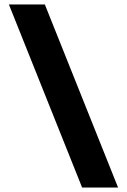

<svg xmlns="http://www.w3.org/2000/svg" viewBox="-20 -725 572 865"><path d="M350 120H512L182 -705H20Z"/></svg>

Font: Mluvka ExtraBold
Style: Regular
Weight: 800
Designer: Modified by Jiří Krblich, Original typeface by Gumpita Rahayu
Foundry: Gumpita Rahayu & Jiří Krblich
Version: Version 2.000;Glyphs 3.1.1 (3134)